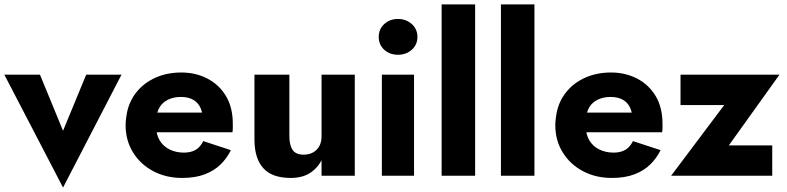

<svg xmlns="http://www.w3.org/2000/svg" viewBox="-23 -800 3582 874"><path d="M-3.2 -460 264 53.8 530 -460H369.3L264 -204.7L159 -460Z M608 -197.8H1035.2L1018.5 -287.3H608ZM901.3 -244.7V-217.8L1035.2 -197.8Q1036.8 -209.8 1036.8 -220.5Q1036.7 -231.2 1036.7 -237.2Q1036.7 -310.2 1006.2 -361.8Q975.7 -413.5 922.1 -441.8Q868.5 -470 802.8 -470Q737.7 -470 685 -446.5Q632.3 -423 598.1 -380.3Q563.8 -337.7 553.8 -280.7Q551.8 -268.7 550.3 -255.8Q548.8 -243 548.8 -230Q548.8 -161 582.4 -106.5Q616 -52 674.3 -21Q732.5 10 806 10Q866.5 10 909.6 -6.7Q952.7 -23.3 981.3 -51.6Q1010 -79.8 1028 -116.5L902.2 -157.7Q893.5 -140.2 881.3 -128.3Q869.2 -116.5 851.9 -110.9Q834.7 -105.3 813.5 -105.3Q778.5 -105.3 749.6 -119.3Q720.7 -133.2 704 -160.5Q687.3 -187.8 687.3 -230L689.3 -254.7Q689.3 -288.3 703.4 -311.6Q717.5 -334.8 742.6 -346.7Q767.7 -358.7 800.7 -358.7Q834.5 -358.7 857.3 -345.3Q880.2 -332 890.7 -306.6Q901.3 -281.2 901.3 -244.7Z M1440.7 0H1592V-460H1440.7ZM1294.2 -180V-460H1135.3V-164.7Q1135.3 -80 1175.1 -35Q1214.8 10 1300.3 10Q1357.5 10 1394.2 -16.6Q1431 -43.2 1448.8 -87.9Q1466.7 -132.7 1466.7 -186L1440.7 -180Q1440.7 -152.8 1430.4 -134.6Q1420.2 -116.3 1402.2 -106.2Q1384.2 -96 1359.5 -96Q1323 -96 1308.6 -118.1Q1294.2 -140.2 1294.2 -180Z M1701 -631.8Q1701 -596.2 1726.2 -573.4Q1751.5 -550.7 1789 -550.7Q1825.3 -550.7 1851.3 -573.4Q1877.2 -596.2 1877.2 -631.8Q1877.2 -667.5 1851.3 -690.6Q1825.3 -713.7 1789 -713.7Q1751.5 -713.7 1726.2 -690.6Q1701 -667.5 1701 -631.8ZM1715.3 -460V0H1861.7V-460Z M1987.3 -780V0H2139.8V-780Z M2257.3 -780V0H2409.8V-780Z M2564 -197.8H2991.2L2974.5 -287.3H2564ZM2857.3 -244.7V-217.8L2991.2 -197.8Q2992.8 -209.8 2992.8 -220.5Q2992.7 -231.2 2992.7 -237.2Q2992.7 -310.2 2962.2 -361.8Q2931.7 -413.5 2878.1 -441.8Q2824.5 -470 2758.8 -470Q2693.7 -470 2641 -446.5Q2588.3 -423 2554.1 -380.3Q2519.8 -337.7 2509.8 -280.7Q2507.8 -268.7 2506.3 -255.8Q2504.8 -243 2504.8 -230Q2504.8 -161 2538.4 -106.5Q2572 -52 2630.3 -21Q2688.5 10 2762 10Q2822.5 10 2865.6 -6.7Q2908.7 -23.3 2937.3 -51.6Q2966 -79.8 2984 -116.5L2858.2 -157.7Q2849.5 -140.2 2837.3 -128.3Q2825.2 -116.5 2807.9 -110.9Q2790.7 -105.3 2769.5 -105.3Q2734.5 -105.3 2705.6 -119.3Q2676.7 -133.2 2660 -160.5Q2643.3 -187.8 2643.3 -230L2645.3 -254.7Q2645.3 -288.3 2659.4 -311.6Q2673.5 -334.8 2698.6 -346.7Q2723.7 -358.7 2756.7 -358.7Q2790.5 -358.7 2813.3 -345.3Q2836.2 -332 2846.7 -306.6Q2857.3 -281.2 2857.3 -244.7Z M3273.7 -321.8 3032 0H3492.3V-138.2H3294.8L3525.2 -460H3074.8V-321.8Z"/></svg>

Font: Jost* Book
Style: Regular
Weight: 400
Version: Version 3.000